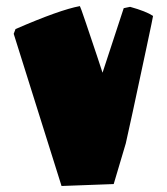

<svg xmlns="http://www.w3.org/2000/svg" viewBox="-20 -602 547 629"><path d="M392.1 -132.3 352.5 1 181.6 7.3 24.9 -491.2 30.8 -506.8Q175.8 -569.8 241.7 -582Q242.7 -582 261.2 -527.6Q279.8 -473.1 297.9 -418.5L315.9 -363.8L385.3 -575.2L406.2 -579.6Q459 -564.9 481.4 -549.8Q481.9 -549.3 459.7 -445.1Q437.5 -340.8 415 -236.3Z"/></svg>

Font: Noot
Style: Regular
Weight: 400
Designer: Amos Jerbi
Foundry: Amos Jerbi
Version: Version 1.000;PS 001.001;hotconv 1.0.56